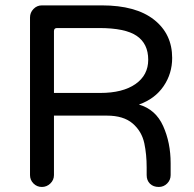

<svg xmlns="http://www.w3.org/2000/svg" viewBox="-20 -703 735 728"><path d="M627 -84V-39.1Q627 -20.5 613.8 -7.3Q600.6 5.9 582 5.9Q561.5 5.9 548.8 -6.3Q536.1 -18.6 536.1 -39.1V-68.4Q536.1 -117.2 527.3 -159.2Q517.6 -205.1 482.9 -234.9Q448.2 -264.6 385.7 -264.6H184.6V-39.1Q184.6 -20.5 170.9 -7.3Q157.2 5.9 138.7 5.9Q120.1 5.9 106.9 -7.3Q93.8 -20.5 93.8 -39.1V-636.7Q93.8 -655.3 106.9 -668.9Q120.1 -682.6 138.7 -682.6H366.2Q495.1 -682.6 564 -628.4Q632.8 -574.2 632.8 -483.4Q632.8 -423.8 600.1 -376Q567.4 -328.1 506.8 -306.6Q570.3 -288.1 598.6 -225.1Q627 -162.1 627 -84ZM542 -476.6Q542 -537.1 498.5 -566.9Q455.1 -596.7 355.5 -596.7H196.3Q184.6 -596.7 184.6 -585V-350.6H360.4Q445.3 -350.6 493.7 -384.3Q542 -418 542 -476.6Z"/></svg>

Font: jf-openhuninn-1.0
Style: Regular
Weight: 400
Designer: [Kosugi Maru]
      Designed by Motoya company      

      [Varela Round]
      Joe Prince(Latin component); Avraham Co
Foundry: justfont CO.,LTD.
Version: 1.0